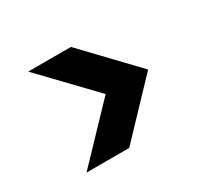

<svg xmlns="http://www.w3.org/2000/svg" viewBox="-100 -640 787 736"><g transform="rotate(-30 294.0 -272.5)"><path d="M93 -49 307 -273 93 -496H282L495 -273L282 -49Z"/></g></svg>

Font: DM Sans 24pt Black
Style: Regular
Weight: 900
Designer: Colophon Foundry, Jonny Pinhorn
Foundry: Colophon Foundry
Version: Version 4.004;gftools[0.9.30]